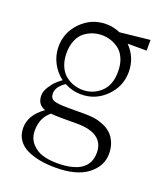

<svg xmlns="http://www.w3.org/2000/svg" viewBox="-120 -511 678 793"><g transform="rotate(20 219.0 -114.0)"><path d="M57.6 -273.4Q57.6 -336.9 103 -382.3Q148.4 -427.7 211.9 -427.7Q243.7 -427.7 273.9 -414.6L405.3 -428.7V-381.8H321.8Q366.2 -336.4 366.2 -273.4Q366.2 -210 320.8 -164.6Q275.4 -119.1 211.9 -119.1Q173.3 -119.1 138.7 -137.7Q101.6 -112.8 101.6 -84Q101.6 -62 118.4 -55.4Q135.3 -48.8 180.7 -48.8H257.8Q278.8 -48.8 297.9 -45.9Q316.9 -43 336.9 -34.7Q356.9 -26.4 371.6 -13.2Q386.2 0 395.8 22Q405.3 43.9 405.3 72.3Q405.3 126.5 356.9 163.8Q308.6 201.2 216.8 201.2Q180.2 201.2 149.4 195.8Q118.7 190.4 92 178.2Q65.4 166 50.3 144Q35.2 122.1 35.2 91.8Q35.2 35.2 95.2 -7.3Q59.6 -19.5 59.6 -59.6Q59.6 -77.6 72.5 -97.9Q85.4 -118.2 97.7 -129.2Q109.9 -140.1 121.1 -148.4Q91.8 -169.9 74.7 -202.9Q57.6 -235.8 57.6 -273.4ZM97.7 -259.8Q97.7 -228.5 107.7 -204.3Q117.7 -180.2 134.5 -166.3Q151.4 -152.3 170.9 -145.5Q190.4 -138.7 211.9 -138.7Q256.8 -138.7 290.5 -169.2Q324.2 -199.7 324.2 -259.8Q324.2 -292 313.7 -316.4Q303.2 -340.8 285.9 -353.8Q268.6 -366.7 249.8 -372.8Q231 -378.9 210.9 -378.9Q190.9 -378.9 172.1 -372.8Q153.3 -366.7 136 -353.8Q118.7 -340.8 108.2 -316.4Q97.7 -292 97.7 -259.8ZM176.8 0Q138.7 0 123 -2Q84 29.8 84 85Q84 119.6 104.2 142.3Q124.5 165 152.6 173.3Q180.7 181.6 215.8 181.6Q356.4 181.6 356.4 85Q356.4 43 326.7 21.5Q296.9 0 239.3 0Z"/></g></svg>

Font: Buda
Style: light
Weight: 400
Version: Version 1.002